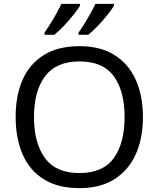

<svg xmlns="http://www.w3.org/2000/svg" viewBox="-20 -964 821 994"><path d="M720 -358Q720 -247 682.5 -164.5Q645 -82 572 -36Q499 10 391 10Q280 10 206.5 -36Q133 -82 97 -165Q61 -248 61 -359Q61 -469 97 -551Q133 -633 206.5 -679Q280 -725 392 -725Q499 -725 572 -679.5Q645 -634 682.5 -551.5Q720 -469 720 -358ZM156 -358Q156 -223 213 -145.5Q270 -68 391 -68Q513 -68 569 -145.5Q625 -223 625 -358Q625 -493 569 -569.5Q513 -646 392 -646Q271 -646 213.5 -569.5Q156 -493 156 -358ZM570 -934Q560 -917 537 -888Q514 -859 487 -830.5Q460 -802 437 -784H387V-796Q401 -815 417 -841Q433 -867 448.5 -894.5Q464 -922 474 -944H570ZM394 -934Q384 -917 361 -888Q338 -859 311 -830.5Q284 -802 261 -784H211V-796Q232 -825 257 -867.5Q282 -910 298 -944H394Z"/></svg>

Font: Noto Sans Deseret
Style: Regular
Weight: 400
Designer: Monotype Design Team
Foundry: Monotype Imaging Inc.
Version: Version 2.001; ttfautohint (v1.8.4.7-5d5b)